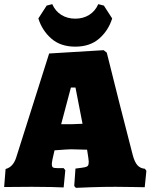

<svg xmlns="http://www.w3.org/2000/svg" viewBox="-25 -900 726 926"><path d="M333 -3 339 -87Q373 -91 384.5 -93.5Q396 -96 399.5 -101.5Q403 -107 403 -121L401 -139L395 -178L318 -180Q303 -180 238 -175L228 -131Q225 -115 225 -109Q225 -96 230.5 -92.5Q236 -89 256 -89H282L290 -79L282 4Q267 3 222.5 2Q178 1 128 1L-5 2L2 -85Q38 -94 53 -140L212 -642L475 -658L490 -646Q505 -584 551 -402.5Q597 -221 615 -153Q624 -119 637.5 -103.5Q651 -88 674 -86L681 -76L673 3Q659 3 618 2Q577 1 532 1Q473 1 415 3Q357 5 341 6ZM321 -301Q337 -301 373 -303L339 -478H317L270 -301ZM160 -811 200 -873 227 -880Q242 -846 271 -828Q300 -810 338 -810Q376 -810 405 -828Q434 -846 449 -880L476 -873L516 -811Q498 -753 453.5 -714Q409 -675 338 -675Q267 -675 222.5 -714Q178 -753 160 -811Z"/></svg>

Font: Alegreya SC Black
Style: Regular
Weight: 900
Designer: Juan Pablo del Peral
Foundry: Huerta Tipografica
Version: Version 2.007; ttfautohint (v1.6)